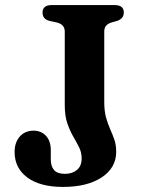

<svg xmlns="http://www.w3.org/2000/svg" viewBox="-20 -720 556 756"><path d="M437.5 -122Q437.5 -59.5 380.8 -21.8Q324 16 228 16Q137.5 16 87.5 -21.2Q37.5 -58.5 37.5 -121.5Q37.5 -159 57.8 -182.2Q78 -205.5 112.5 -205.5Q142 -205.5 161 -185.2Q180 -165 180 -128.5V-92Q180 -65.5 192.8 -50.5Q205.5 -35.5 235.5 -35.5Q265 -35.5 283.2 -51Q301.5 -66.5 301.5 -96Q301.5 -120 291.5 -140Q281.5 -160 268.5 -182.2Q255.5 -204.5 245.2 -234Q235 -263.5 235 -306.5V-595.5Q235 -624 203.5 -631.5L174 -638Q147.5 -645 147.5 -670.5Q147.5 -700 183.5 -700H431.5Q467.5 -700 467.5 -670.5Q467.5 -648 443.5 -638.5L419 -631.5Q405.5 -627.5 398 -619Q390.5 -610.5 390.5 -595.5V-319.5Q390.5 -282 397.8 -256.5Q405 -231 414.2 -210.5Q423.5 -190 430.5 -169.5Q437.5 -149 437.5 -122Z"/></svg>

Font: Fraunces 9pt S050 SemiBold
Style: Regular
Weight: 600
Version: Version 1.000; ttfautohint (v1.8.3)